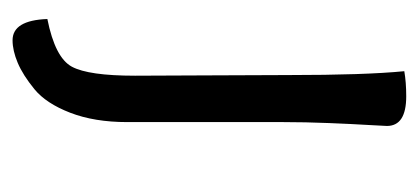

<svg xmlns="http://www.w3.org/2000/svg" viewBox="-196 -362 651 298"><g transform="rotate(90 129.0 -213.5)"><path d="M43 92Q12 92 10 38Q70 26 84 0Q98 -26 98 -98Q98 -128 97.5 -211.5Q97 -295 97 -336Q97 -455 91 -516Q108 -519 130 -519Q176 -519 176 -489Q176 -485 174.5 -460.5Q173 -436 171.5 -399Q170 -362 170 -328V-86Q170 -35 155.5 2.5Q141 40 119 58Q97 76 78 84Q59 92 43 92Z"/></g></svg>

Font: Overlock SC
Style: Regular
Weight: 400
Designer: Dario Muhafara
Foundry: Dario Manuel Muhafara
Version: Version 1.001